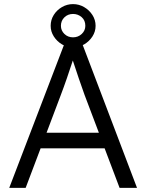

<svg xmlns="http://www.w3.org/2000/svg" viewBox="-20 -916 713 936"><path d="M25 0 293 -700H382L648 0H563L490 -193H178L105 0ZM275 -449 207 -269H462L392 -454Q380 -487 364 -534Q348 -581 335 -621Q321 -578 306 -534.5Q291 -491 275 -449ZM336 -685Q307 -685 282.5 -699.5Q258 -714 242.5 -738Q227 -762 227 -790Q227 -819 242 -843Q257 -867 282 -881.5Q307 -896 336 -896Q365 -896 390 -881.5Q415 -867 430.5 -843Q446 -819 446 -790Q446 -762 430.5 -738Q415 -714 390 -699.5Q365 -685 336 -685ZM336 -734Q361 -734 378.5 -750.5Q396 -767 396 -790Q396 -817 378 -832.5Q360 -848 336 -848Q311 -848 294 -831.5Q277 -815 277 -790Q277 -767 294 -750.5Q311 -734 336 -734Z"/></svg>

Font: Lexend Light
Style: Regular
Weight: 300
Designer: Bonnie Shaver-Troup, Thomas Jockin
Foundry: Lexend
Version: Version 1.007; ttfautohint (v1.8.3)